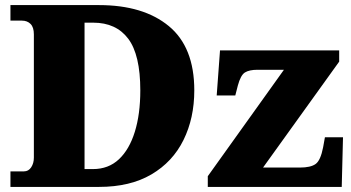

<svg xmlns="http://www.w3.org/2000/svg" viewBox="-20 -734 1379 754"><path d="M21 0V-61H74Q92 -61 102.5 -77Q113 -93 113 -115V-599Q113 -627 100 -640Q87 -653 66 -653H21V-714H369Q543 -714 643 -631.5Q743 -549 743 -379Q743 -270 700.5 -184Q658 -98 574.5 -49Q491 0 369 0ZM345 -70Q406 -70 447 -108.5Q488 -147 509.5 -216.5Q531 -286 531 -379Q531 -519 483.5 -582Q436 -645 346 -645H312V-70ZM796 0V-42L1095 -460H991Q959 -460 942 -449.5Q925 -439 914 -398L904 -359H831L844 -536H1312V-492L1013 -76H1158Q1200 -76 1219.5 -90Q1239 -104 1249 -156L1256 -195H1327L1322 0Z"/></svg>

Font: Noto Serif Black
Style: Regular
Weight: 900
Designer: Monotype Design Team
Foundry: Monotype Imaging Inc.
Version: Version 2.014; ttfautohint (v1.8.4.7-5d5b)